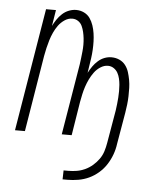

<svg xmlns="http://www.w3.org/2000/svg" viewBox="-52 -574 704 810"><g transform="rotate(5 300.0 -169.5)"><path d="M243 189 244 151H265Q282 151 300 148Q318 145 335 137Q352 129 366.5 116.5Q381 104 392 88.5Q403 73 408.5 55.5Q414 38 417 20L441 -120Q443 -134 444.5 -147.5Q446 -161 447 -175Q448 -189 448 -202.5Q448 -216 447 -229Q446 -242 443 -255Q440 -268 434 -279Q428 -290 417 -297.5Q406 -305 392 -305Q376 -305 360.5 -295Q345 -285 334.5 -270.5Q324 -256 316.5 -240.5Q309 -225 303.5 -208.5Q298 -192 294.5 -175.5Q291 -159 288 -143L265 0H223L273 -301Q275 -315 276.5 -328.5Q278 -342 279.5 -356Q281 -370 281 -384Q281 -398 279.5 -411.5Q278 -425 275 -438Q272 -451 266.5 -463Q261 -475 250 -482.5Q239 -490 225 -490Q208 -490 192.5 -479.5Q177 -469 166.5 -454.5Q156 -440 148.5 -423.5Q141 -407 136 -390.5Q131 -374 127 -357Q123 -340 120 -323L67 0H25L111 -520H153L142 -452Q149 -466 158 -479.5Q167 -493 179.5 -504.5Q192 -516 207.5 -522Q223 -528 238 -528Q256 -528 271.5 -520.5Q287 -513 296.5 -499.5Q306 -486 311.5 -469.5Q317 -453 319.5 -436Q322 -419 322.5 -401.5Q323 -384 322 -366Q321 -348 318.5 -330Q316 -312 313 -294L309 -268Q317 -283 326 -296Q335 -309 347.5 -320Q360 -331 374.5 -336.5Q389 -342 404 -342Q422 -342 437.5 -335Q453 -328 463 -315Q473 -302 478 -286Q483 -270 486 -253.5Q489 -237 489.5 -219.5Q490 -202 489.5 -184.5Q489 -167 487 -149.5Q485 -132 482 -114L459 20Q456 43 448 65Q440 87 427 107.5Q414 128 395 144.5Q376 161 354.5 171Q333 181 309.5 185Q286 189 264 189Z"/></g></svg>

Font: Iosevka Extralight Extended
Style: Italic
Weight: 200
Width: 7
Italic angle: -9°
Monospace: yes
Designer: Belleve Invis
Foundry: Belleve Invis
Version: Version 32.5.0; ttfautohint (v1.8.4)